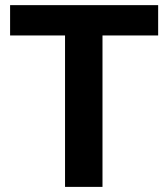

<svg xmlns="http://www.w3.org/2000/svg" viewBox="-20 -731 659 751"><path d="M598.6 -592.3H380.9V0H234.4V-592.3H19.5V-710.9H598.6Z"/></svg>

Font: RobotoInd
Style: Bold
Weight: 700
Designer: Google
Version: Version 2.001150; 2014